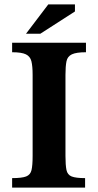

<svg xmlns="http://www.w3.org/2000/svg" viewBox="-20 -851 445 871"><path d="M366 0H35V-43Q79 -43 98.5 -50.5Q118 -58 123 -79.5Q128 -101 128 -144V-511Q128 -551 122.5 -573Q117 -595 97.5 -604.5Q78 -614 35 -614V-657H370V-614Q326 -614 306 -604.5Q286 -595 281.5 -572.5Q277 -550 277 -511V-144Q277 -102 281.5 -80Q286 -58 305 -50.5Q324 -43 366 -43ZM163 -698H98L199 -831H320V-799Z"/></svg>

Font: STIX Two Text
Style: Bold
Weight: 700
Designer: Ross Mills, John Hudson & Paul Hanslow, Tiro Typeworks Ltd; with prior portions MicroPress Inc., and Coen Hoffman.
Foundry: Tiro Typeworks Ltd
Version: Version 2.13 b171